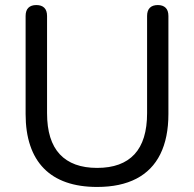

<svg xmlns="http://www.w3.org/2000/svg" viewBox="-20 -732 769 761"><path d="M365 9Q295.5 9 242.5 -9.5Q189.5 -28 153.8 -64.5Q118 -101 99.8 -155Q81.5 -209 81.5 -280V-668.5Q81.5 -690.5 92.5 -701.2Q103.5 -712 124 -712Q144.5 -712 155.5 -701.2Q166.5 -690.5 166.5 -668.5V-283.5Q166.5 -174.5 217 -120.5Q267.5 -66.5 365 -66.5Q463 -66.5 513 -120.5Q563 -174.5 563 -283.5V-668.5Q563 -690.5 574 -701.2Q585 -712 605.5 -712Q625.5 -712 636.5 -701.2Q647.5 -690.5 647.5 -668.5V-280Q647.5 -186 615.5 -121.2Q583.5 -56.5 520.5 -23.8Q457.5 9 365 9Z"/></svg>

Font: Nunito ExtraLight
Style: Regular
Weight: 200
Designer: Vernon Adams
Foundry: Vernon Adams
Version: Version 3.602;April 4, 2023;FontCreator 14.0.0.2856 64-bit